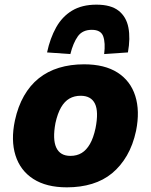

<svg xmlns="http://www.w3.org/2000/svg" viewBox="-20 -793 648 824"><path d="M267 11Q179 11 123 -25Q67 -61 46.5 -126Q26 -191 44 -276Q57 -336 83 -381.5Q109 -427 146.5 -457Q184 -487 233 -502Q282 -517 341 -517Q429 -517 484.5 -481.5Q540 -446 560.5 -381.5Q581 -317 564 -232Q551 -171 524.5 -125.5Q498 -80 461 -49.5Q424 -19 375 -4Q326 11 267 11ZM282 -124Q310 -124 330.5 -136.5Q351 -149 366 -175Q381 -201 390 -243Q404 -314 387.5 -348Q371 -382 326 -382Q299 -382 278 -370Q257 -358 242 -332Q227 -306 218 -265Q205 -195 221.5 -159.5Q238 -124 282 -124ZM282 -561 182 -568Q195 -629 221 -675.5Q247 -722 289.5 -747.5Q332 -773 394 -773Q456 -773 489 -747Q522 -721 531 -675Q540 -629 529 -568L427 -561Q433 -609 423 -637Q413 -665 374 -665Q334 -665 314 -637Q294 -609 282 -561Z"/></svg>

Font: Nunito Sans 7pt SemiCondensed Black
Style: Italic
Weight: 900
Width: 4
Italic angle: -9°
Designer: Vernon Adams
Foundry: Vernon Adams
Version: Version 3.101;gftools[0.9.27]